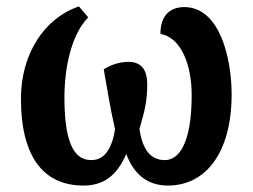

<svg xmlns="http://www.w3.org/2000/svg" viewBox="-20 -566 784 596"><path d="M239 10C300 10 342 -19 372 -88C395 -26 437 10 501 10C621 10 699 -95 699 -273C699 -386 662 -544 552 -544C513 -544 478 -523 478 -461C543 -449 575 -364 575 -271C575 -114 532 -69 492 -69C448 -69 422 -101 413 -166C429 -221 437 -252 437 -304C437 -353 416 -374 378 -374C347 -374 320 -362 302 -351C309 -312 322 -230 337 -165C327 -100 302 -69 263 -69C207 -69 180 -130 180 -263C180 -360 203 -461 254 -512L225 -546C118 -510 45 -399 45 -260C45 -74 119 10 239 10Z"/></svg>

Font: Noto Serif Condensed
Style: Bold
Weight: 700
Width: 3
Designer: Monotype Design Team
Foundry: Monotype Imaging Inc.
Version: Version 2.015